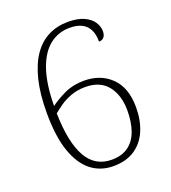

<svg xmlns="http://www.w3.org/2000/svg" viewBox="-134 -823 828 932"><g transform="rotate(-20 279.5 -357.0)"><path d="M293 10Q227 10 178.5 -28Q130 -66 103 -144Q76 -222 76 -343Q76 -442 94 -514Q112 -586 144.5 -632.5Q177 -679 222.5 -701.5Q268 -724 322 -724Q374 -724 406 -709Q438 -694 453 -671Q468 -648 468 -623Q468 -604 459 -593Q450 -582 433 -582Q433 -620 420.5 -644.5Q408 -669 383.5 -681.5Q359 -694 321 -694Q263 -694 218 -659Q173 -624 147.5 -550.5Q122 -477 121 -363Q153 -387 197.5 -408Q242 -429 298 -429Q385 -429 439 -375.5Q493 -322 493 -222Q493 -154 470.5 -101.5Q448 -49 403.5 -19.5Q359 10 293 10ZM296 -22Q347 -22 381 -46Q415 -70 431.5 -115Q448 -160 448 -221Q448 -300 409.5 -349Q371 -398 294 -398Q253 -398 219.5 -385.5Q186 -373 162 -356Q138 -339 121 -325Q124 -175 167 -98.5Q210 -22 296 -22Z"/></g></svg>

Font: Noto Rashi Hebrew ExtraLight
Style: Regular
Weight: 250
Version: Version 1.006